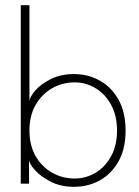

<svg xmlns="http://www.w3.org/2000/svg" viewBox="-20 -708 534 740"><path d="M60 0V-688H93.5V-319Q95.5 -336 117.2 -360.5Q139 -385 177 -403.8Q215 -422.5 265 -422.5Q320 -422.5 365 -397.2Q410 -372 437 -323.5Q464 -275 464 -205Q464 -135 437 -86.5Q410 -38 365 -13Q320 12 265 12Q214.5 12 176 -7.5Q137.5 -27 115.5 -51.5Q93.5 -76 92 -91V0ZM431 -205Q431 -263 408 -304.5Q385 -346 348 -368.2Q311 -390.5 268 -390.5Q220.5 -390.5 180.8 -367.8Q141 -345 117.2 -303.5Q93.5 -262 93.5 -205Q93.5 -148 117.2 -106.5Q141 -65 180.8 -42.5Q220.5 -20 268 -20Q311 -20 348 -42Q385 -64 408 -105.5Q431 -147 431 -205Z"/></svg>

Font: League Spartan Thin Thin
Style: Regular
Weight: 250
Version: Version 2.002